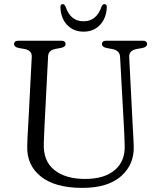

<svg xmlns="http://www.w3.org/2000/svg" viewBox="-20 -898 781 934"><path d="M582.5 -288 564 -622.5Q562.5 -652.5 526 -659.5L498.5 -664.5Q476 -669.5 476 -683.5Q476 -700 498 -700H674Q695.5 -700 695.5 -683.5Q695.5 -669.5 673 -664.5L646.5 -660Q606.5 -652.5 608.5 -620.5L625.5 -287Q627 -262.5 628.2 -239Q629.5 -215.5 630.5 -190Q634.5 -99.5 570 -41.8Q505.5 16 380.5 16Q247.5 16 178.2 -39.8Q109 -95.5 112.5 -189Q112.5 -204.5 113.8 -228.2Q115 -252 116.5 -277.2Q118 -302.5 119 -322L134.5 -622Q136 -653 98 -660L71 -664.5Q48.5 -669.5 48.5 -683.5Q48.5 -700 70.5 -700H277Q299 -700 299 -683.5Q299 -669.5 276.5 -665L249.5 -660Q215 -653.5 214 -624L198.5 -324.5Q196.5 -286.5 195.2 -256Q194 -225.5 193 -199Q190 -115 244.2 -71.2Q298.5 -27.5 394.5 -27.5Q488 -27.5 539 -71.2Q590 -115 586.5 -193Q585.5 -226 584.5 -247.5Q583.5 -269 582.5 -288ZM386.5 -794.5Q450 -794.5 474.5 -867Q480 -878 487.5 -878Q500.5 -878 499.5 -861.5Q497 -809 466.2 -776.5Q435.5 -744 386.5 -744Q337.5 -744 306.8 -776.5Q276 -809 274 -861.5Q273 -878 285.5 -878Q293 -878 298.5 -867Q311.5 -829 333 -811.8Q354.5 -794.5 386.5 -794.5Z"/></svg>

Font: Fraunces 9pt S050 Light
Style: Regular
Weight: 300
Version: Version 1.000; ttfautohint (v1.8.3)